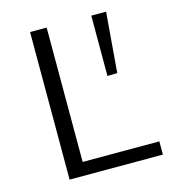

<svg xmlns="http://www.w3.org/2000/svg" viewBox="-100 -742 750 827"><g transform="rotate(-15 274.5 -329.0)"><path d="M109 -658H183V-59H525V0H109ZM382 -389V-658H448L426 -390Z"/></g></svg>

Font: LXGW Bright TC
Style: Regular
Weight: 400
Designer: Christian Thalmann (Catharsis Fonts)
Foundry: LXGW / Christian Thalmann (Catharsis Fonts) / Fontworks Inc.
Version: Version 5.501